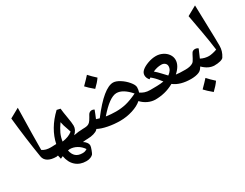

<svg xmlns="http://www.w3.org/2000/svg" viewBox="-101 -1467 3130 2453"><g transform="rotate(-30 1464.5 -241.0)"><path d="M230 -779.8Q220.2 -350.1 220.2 -163.1Q246.1 -145.5 275.9 -137.7Q305.7 -129.9 349.1 -129.9Q358.9 -129.9 358.9 -120.1V0Q358.9 9.8 349.1 9.8Q269.5 9.8 223.9 -17.8Q178.2 -45.4 169.9 -96.2Q122.6 -386.7 89.8 -702.1Z M731.9 16.1Q757.3 29.8 774.7 53.5Q792 77.1 792 101.1Q792 118.7 775.9 161.1Q759.8 203.6 752 212.9Q739.7 227.1 713.4 238.5Q687 250 648.9 250Q557.1 250 495.8 195.6Q434.6 141.1 418 43L381.8 60.1L369.6 5.9L338.9 9.8Q329.1 9.8 329.1 0V-120.1Q329.1 -129.9 338.9 -129.9Q378.9 -129.9 423.8 -132.8Q443.8 -231.9 500 -327.6Q556.2 -423.3 646 -507.8L697.8 -496.1Q701.7 -447.8 719.2 -347.7Q733.9 -262.2 733.9 -225.1Q733.9 -165 678.7 -115.2Q754.9 -129.9 814 -129.9Q826.7 -129.9 826.7 -118.2V-2.9Q826.7 9.8 814 9.8Q772 9.8 731.9 16.1ZM610.8 -347.2Q564.9 -282.2 541.5 -230.5Q518.1 -178.7 509.8 -119.1Q604.5 -130.9 662.1 -178.2L647.5 -223.1Q620.1 -295.4 610.8 -347.2ZM540 9.8 512.7 13.2Q524.9 75.2 560.5 106.2Q596.2 137.2 658.7 137.2Q680.7 137.2 695.3 132.1Q710 127 727.1 116.2Q692.4 65.4 642.6 37.6Q592.8 9.8 540 9.8Z M1811.5 9.8Q1753.9 9.8 1700.4 -15.1Q1647 -40 1607.4 -83Q1555.2 -36.6 1465.8 -8.3Q1376.5 20 1282.7 20Q1190.9 20 1104.5 2.9Q1018.1 -14.2 963.9 -43L955.6 -33.2Q937 -14.6 895.3 -2.4Q853.5 9.8 806.6 9.8Q796.9 9.8 796.9 0V-120.1Q796.9 -129.9 806.6 -129.9Q856.4 -129.9 879.4 -135.7Q902.3 -141.6 919.7 -158Q937 -174.3 960.4 -216.8L978.5 -249Q986.3 -263.2 1000.2 -272Q1014.2 -280.8 1031.7 -280.8Q1050.8 -280.8 1068.8 -269L1046.9 -212.9L1022.5 -153.8Q1044.4 -145.5 1069.8 -139.2Q1192.4 -300.3 1284.7 -375.2Q1377 -450.2 1443.8 -450.2Q1484.9 -450.2 1539.8 -416.3Q1594.7 -382.3 1638.2 -331.1Q1681.6 -279.8 1681.6 -245.1Q1681.6 -209.5 1669.4 -171.9Q1697.3 -153.3 1730.7 -141.6Q1764.2 -129.9 1811.5 -129.9Q1821.8 -129.9 1821.8 -120.1V0Q1821.8 9.8 1811.5 9.8ZM1414.6 -312Q1313 -312 1148.4 -121.1Q1220.7 -109.9 1294.4 -109.9Q1373 -109.9 1444.1 -127Q1515.1 -144 1613.8 -190.9Q1508.8 -312 1414.6 -312ZM1304.7 -604Q1269 -551.3 1207.5 -493.7Q1134.3 -554.2 1100.6 -592.8Q1171.4 -663.6 1205.6 -702.6Q1246.1 -656.7 1304.7 -604Z M2336.9 9.8Q2174.3 9.8 2082.5 -62Q2013.2 -23.4 1944.6 -6.8Q1876 9.8 1802.7 9.8Q1792 9.8 1792 -1V-119.1Q1792 -129.9 1802.7 -129.9Q1855.5 -129.9 1909.4 -131.1Q1963.4 -132.3 2008.8 -140.1L1984.9 -170.4Q1941.4 -226.6 1890.6 -267.1L1869.6 -252.9Q1838.4 -287.6 1838.4 -328.1Q1838.4 -366.7 1872.3 -396.2Q1906.2 -425.8 1967.3 -448Q2028.3 -470.2 2086.9 -470.2Q2137.7 -470.2 2183.6 -447.5Q2229.5 -424.8 2256.1 -386.2Q2282.7 -347.7 2282.7 -303.2Q2282.7 -219.2 2190.9 -137.2Q2234.9 -129.9 2336.9 -129.9Q2348.6 -129.9 2348.6 -119.1V-1Q2348.6 9.8 2336.9 9.8ZM2090.8 -339.8Q2028.3 -339.8 1966.8 -311Q2005.4 -278.3 2039.6 -240.7Q2082 -192.9 2101.6 -174.8Q2164.6 -220.2 2164.6 -276.9Q2164.6 -304.7 2143.8 -322.3Q2123 -339.8 2090.8 -339.8Z M2328.6 9.8Q2318.8 9.8 2318.8 0V-120.1Q2318.8 -129.9 2328.6 -129.9Q2403.8 -129.9 2443.8 -157.2Q2460.4 -168.5 2480.5 -208Q2511.7 -269 2519.5 -278.8Q2527.3 -288.6 2539.1 -293.2Q2550.8 -297.9 2563.5 -297.9Q2592.8 -297.9 2610.8 -280.8Q2566.9 -177.2 2558.6 -160.2Q2615.7 -129.9 2682.6 -129.9Q2692.4 -129.9 2692.4 -120.1V0Q2692.4 9.8 2682.6 9.8Q2593.3 9.8 2512.7 -70.8Q2503.9 -56.6 2490 -38.8Q2476.1 -21 2451.7 -10.5Q2427.2 0 2396.2 4.9Q2365.2 9.8 2328.6 9.8ZM2596.2 187.5Q2560.5 240.2 2499 297.9Q2425.8 237.3 2392.1 198.7Q2462.9 127.9 2497.1 88.9Q2537.6 134.8 2596.2 187.5Z M2796.9 -155.8Q2778.3 -297.9 2753.7 -433.8Q2729 -569.8 2705.1 -702.1L2844.7 -779.8Q2848.6 -585.4 2853.8 -435.1Q2858.9 -284.7 2858.9 -176.8Q2858.9 -137.7 2848.1 -101.3Q2837.4 -64.9 2813 -26.9Q2801.8 -10.3 2764.6 -0.2Q2727.5 9.8 2672.9 9.8Q2663.1 9.8 2663.1 0V-120.1Q2663.1 -129.9 2672.9 -129.9Q2696.8 -129.9 2730.7 -137Q2764.6 -144 2796.9 -155.8Z"/></g></svg>

Font: Sahl Naskh
Style: Bold
Weight: 700
Designer: Pascal Zoghbi
Version: Version 1.001